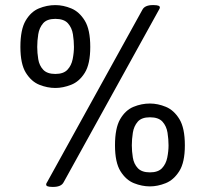

<svg xmlns="http://www.w3.org/2000/svg" viewBox="-20 -726 805 753"><path d="M185 7Q161 7 161 -2Q161 -7 165 -12L538 -687Q543 -697 553.5 -701.5Q564 -706 578 -706H583Q607 -706 607 -697Q607 -695 606 -692.5Q605 -690 603 -687L230 -12Q225 -2 214.5 2.5Q204 7 190 7ZM568 5Q537 5 505.5 -7.5Q474 -20 452.5 -54.5Q431 -89 431 -156Q431 -224 451.5 -259Q472 -294 503.5 -307Q535 -320 568 -320Q599 -320 630.5 -307Q662 -294 683.5 -259Q705 -224 705 -156Q705 -89 683 -54.5Q661 -20 629.5 -7.5Q598 5 568 5ZM568 -50Q600 -50 615.5 -66.5Q631 -83 636 -108Q641 -133 641 -156Q641 -180 637 -205.5Q633 -231 617.5 -248.5Q602 -266 568 -266Q535 -266 520 -248.5Q505 -231 501 -205.5Q497 -180 497 -156Q497 -133 501 -108Q505 -83 520.5 -66.5Q536 -50 568 -50ZM197 -381Q166 -381 134.5 -393.5Q103 -406 81.5 -440.5Q60 -475 60 -542Q60 -610 80.5 -645Q101 -680 132.5 -693Q164 -706 197 -706Q228 -706 259.5 -693Q291 -680 312.5 -645Q334 -610 334 -542Q334 -475 312.5 -440.5Q291 -406 259 -393.5Q227 -381 197 -381ZM197 -436Q229 -436 244.5 -452.5Q260 -469 265 -494Q270 -519 270 -542Q270 -566 266 -591.5Q262 -617 246.5 -634.5Q231 -652 197 -652Q164 -652 149 -634.5Q134 -617 130 -591.5Q126 -566 126 -542Q126 -519 130 -494Q134 -469 149.5 -452.5Q165 -436 197 -436Z"/></svg>

Font: Asap
Style: Regular
Weight: 400
Designer: Pablo Cosgaya
Foundry: Omnibus-Type
Version: Version 3.001